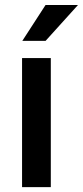

<svg xmlns="http://www.w3.org/2000/svg" viewBox="-20 -766 339 786"><path d="M188 -528.3V0H70.3V-528.3ZM71.3 -598.6 166.5 -745.6H299.3L166.5 -598.6Z"/></svg>

Font: Vazirmatn UI FD Medium
Style: Regular
Weight: 500
Designer: Saber Rastikerdar
Foundry: Saber Rastikerdar
Version: Version 33.003